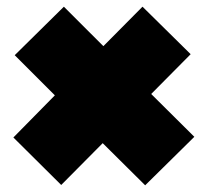

<svg xmlns="http://www.w3.org/2000/svg" viewBox="-20 -632 621 574"><path d="M414 -78 287 -204 163 -79 20 -221 144 -347 24 -467 171 -612 289 -494 406 -612 550 -470 432 -351 561 -223Z"/></svg>

Font: Fz Poppins Black
Style: Regular
Weight: 900
Designer: Ninad Kale (Devanagari), Jonny Pinhorn (Latin)
Foundry: Indian Type Foundry
Version: Vit hóa bi Vntype.Com & FontZin.Com